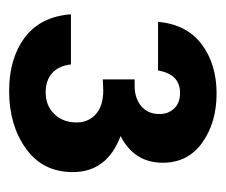

<svg xmlns="http://www.w3.org/2000/svg" viewBox="-56 -706 483 410"><g transform="rotate(90 185.0 -500.5)"><path d="M174 -279Q247 -279 297 -315Q347 -351 347 -415Q347 -488 270 -517Q327 -546 327 -607Q327 -661 284 -691.5Q241 -722 179 -722Q117 -722 74.5 -690.5Q32 -659 26 -597H130Q138 -644 178 -644Q199 -644 211 -631.5Q223 -619 223 -600Q223 -575 206 -561Q189 -547 163 -547H149V-479L172 -480Q206 -480 223.5 -464Q241 -448 241 -423Q241 -394 223 -375.5Q205 -357 177 -357Q151 -357 135.5 -371Q120 -385 117 -411H10Q15 -346 59.5 -312.5Q104 -279 174 -279Z"/></g></svg>

Font: Geom
Style: Bold
Weight: 700
Version: Version 1.102